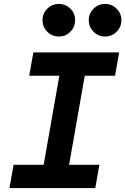

<svg xmlns="http://www.w3.org/2000/svg" viewBox="-20 -961 640 981"><path d="M28.3 0 49.3 -119.1H203.1L283.2 -574.2H129.4L150.4 -693.4H588.9L567.9 -574.2H413.1L333 -119.1H487.8L466.8 0ZM280.8 -774.4Q246.1 -774.4 221.7 -798.8Q197.3 -823.2 197.3 -857.9Q197.3 -892.6 221.7 -916.7Q246.1 -940.9 280.8 -940.9Q315.4 -940.9 339.6 -916.7Q363.8 -892.6 363.8 -857.9Q363.8 -823.2 339.6 -798.8Q315.4 -774.4 280.8 -774.4ZM516.6 -774.4Q482.4 -774.4 458 -798.8Q433.6 -823.2 433.6 -857.9Q433.6 -892.6 458 -916.7Q482.4 -940.9 516.6 -940.9Q551.3 -940.9 575.7 -916.7Q600.1 -892.6 600.1 -857.9Q600.1 -823.2 575.7 -798.8Q551.3 -774.4 516.6 -774.4Z"/></svg>

Font: CaskaydiaCove NF
Style: Bold Italic
Weight: 700
Italic angle: -10°
Designer: Aaron Bell
Foundry: Saja Typeworks
Version: Version 2111.001; VTT 6.35;Nerd Fonts 3.2.1